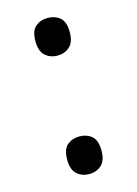

<svg xmlns="http://www.w3.org/2000/svg" viewBox="-92 -603 479 670"><g transform="rotate(-15 147.0 -268.0)"><path d="M147 -414Q121 -414 103 -430Q85 -446 85 -482Q85 -520 103 -535Q121 -550 147 -550Q173 -550 191 -535Q209 -520 209 -482Q209 -446 191 -430Q173 -414 147 -414ZM147 14Q121 14 103 -2Q85 -18 85 -54Q85 -92 103 -107Q121 -122 147 -122Q173 -122 191 -107Q209 -92 209 -54Q209 -18 191 -2Q173 14 147 14Z"/></g></svg>

Font: ugurmukhi85
Style: Book
Weight: 400
Designer: Jelle Bosma - Monotype Design Team
Foundry: Monotype Imaging Inc.
Version: Version 2.003